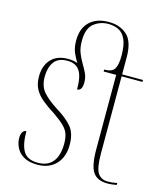

<svg xmlns="http://www.w3.org/2000/svg" viewBox="-115 -861 831 960"><g transform="rotate(15 300.0 -381.0)"><path d="M168 10Q123 10 96 -6.5Q69 -23 57.5 -47.5Q46 -72 46 -95Q46 -117 53.5 -127.5Q61 -138 72 -138Q72 -69 92.5 -34.5Q113 0 168 0Q218 0 244.5 -32Q271 -64 271 -127Q271 -154 264.5 -174.5Q258 -195 239 -214Q220 -233 184 -258Q144 -283 117 -305.5Q90 -328 76 -354.5Q62 -381 62 -419Q62 -475 93 -508Q124 -541 180 -541Q207 -541 230 -533Q217 -553 206 -578.5Q195 -604 195 -641Q195 -703 230.5 -737.5Q266 -772 330 -772Q388 -772 424.5 -739Q461 -706 461 -624V-536H569V-526H461V-127Q461 -52 478 -26Q495 0 529 0Q542 0 552.5 -1Q563 -2 578 -5V5Q552 10 531 10Q478 10 455.5 -23Q433 -56 433 -141V-526H368V-536Q410 -536 422 -558Q434 -580 434 -624Q434 -680 420 -710Q406 -740 382.5 -751Q359 -762 330 -762Q288 -762 255.5 -736.5Q223 -711 223 -646Q223 -610 233 -584.5Q243 -559 256 -537.5Q269 -516 279 -495Q289 -474 289 -448Q289 -405 263 -405Q263 -473 243 -502Q223 -531 180 -531Q132 -531 111 -501.5Q90 -472 90 -425Q90 -376 115.5 -346.5Q141 -317 194 -283Q242 -254 270.5 -221Q299 -188 299 -128Q299 -64 263.5 -27Q228 10 168 10Z"/></g></svg>

Font: Noto Serif Display Condensed Thin
Style: Regular
Weight: 100
Width: 3
Designer: Monotype Design Team
Foundry: Monotype Imaging Inc.
Version: Version 2.009